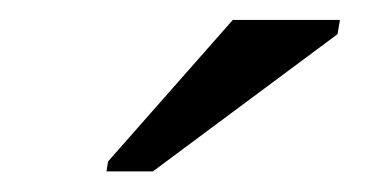

<svg xmlns="http://www.w3.org/2000/svg" viewBox="-20 -756 373 190"><path d="M85.4 -586.4 86.9 -596.2 210.4 -736.3H316.4L314 -722.2L131.3 -586.4Z"/></svg>

Font: Liberation Sans
Style: Italic
Weight: 400
Italic angle: -12°
Designer: Steve Matteson
Foundry: Ascender Corporation
Version: Version 2.1.5